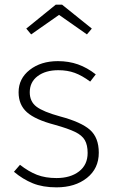

<svg xmlns="http://www.w3.org/2000/svg" viewBox="-20 -795 495 826"><path d="M392 -475 368 -444Q333 -470 301.5 -481.5Q270 -493 231 -493Q176 -493 142 -467.5Q108 -442 108 -398Q108 -358 137 -336Q166 -314 239 -294Q329 -270 367 -236.5Q405 -203 405 -138Q405 -70 354 -29.5Q303 11 223 11Q164 11 121 -6.5Q78 -24 40 -56L66 -86Q103 -57 139 -43Q175 -29 223 -29Q283 -29 320 -57.5Q357 -86 357 -137Q357 -171 345 -192Q333 -213 303 -227.5Q273 -242 216 -258Q132 -280 96 -312Q60 -344 60 -398Q60 -457 108 -494.5Q156 -532 229 -532Q276 -532 315.5 -518Q355 -504 392 -475ZM93 -672 220 -775H247L375 -672L354 -647L234 -731L114 -647Z"/></svg>

Font: FiraGO ExtraLight
Style: Regular
Weight: 200
Designer: bBox Type
Foundry: bBox Type GmbH
Version: Version 1.001